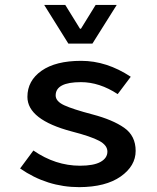

<svg xmlns="http://www.w3.org/2000/svg" viewBox="-20 -751 640 783"><path d="M258.8 -573.2 160.2 -731H246.1L306.2 -633.8H310.1L370.1 -731H456.1L356.9 -573.2ZM306.2 -75.2Q362.3 -75.2 390.1 -90.8Q418 -106.4 418 -132.8Q418 -158.7 384.3 -176.8Q350.6 -194.8 272.9 -214.8Q91.8 -262.7 91.8 -356Q91.8 -421.9 149.4 -462.4Q207 -502.9 311 -502.9Q415 -502.9 513.2 -438L460 -367.2Q385.7 -416 310.1 -416Q207 -416 207 -361.8Q207 -337.9 241.7 -321.8Q276.4 -305.7 357.9 -284.2Q439.5 -262.7 486.3 -230Q533.2 -197.3 533.2 -135.7Q533.2 -74.2 472.2 -31.2Q411.1 11.7 303.2 12.2Q171.9 12.2 62 -64L116.2 -137.2Q206.1 -75.2 306.2 -75.2Z"/></svg>

Font: SourceCodePro-Semibold
Style: Regular
Weight: 600
Monospace: yes
Designer: Paul D. Hunt
Foundry: Adobe Systems Incorporated
Version: Version 1.009;PS 1.000;hotconv 1.0.70;makeotf.lib2.5.5900